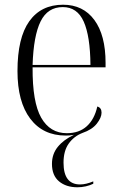

<svg xmlns="http://www.w3.org/2000/svg" viewBox="-20 -564 515 813"><path d="M308 229Q260 229 230 204Q200 179 200 130Q200 88 225 57.5Q250 27 293 7Q282 9 274 9.5Q266 10 258 10Q162 10 108 -61.5Q54 -133 54 -263Q54 -404 104 -474Q154 -544 247 -544Q332 -544 379.5 -479.5Q427 -415 427 -298V-279H118Q117 -131 154.5 -65.5Q192 0 263 0Q315 0 347.5 -29.5Q380 -59 392 -113Q410 -108 410 -87Q410 -66 390 -40.5Q370 -15 329 -1Q293 13 271 44Q249 75 249 125Q249 217 319 217Q344 217 375 204V214Q361 221 343.5 225Q326 229 308 229ZM363 -289Q362 -411 334.5 -472.5Q307 -534 246 -534Q182 -534 152 -473.5Q122 -413 118 -289Z"/></svg>

Font: Noto Serif Display SemiCondensed Light
Style: Regular
Weight: 300
Width: 4
Designer: Monotype Design Team
Foundry: Monotype Imaging Inc.
Version: Version 2.009